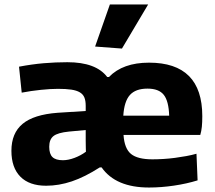

<svg xmlns="http://www.w3.org/2000/svg" viewBox="-20 -825 960 858"><path d="M405 -617 471 -805H642L525 -608ZM646 13Q497 13 434 -77H426Q359 -34 301 -14.5Q243 5 186 5Q111 5 71 -35.5Q31 -76 31 -151Q31 -230 81 -271.5Q131 -313 237 -321L363 -329V-352Q363 -375 357 -389.5Q351 -404 336.5 -412.5Q322 -421 298.5 -424.5Q275 -428 239 -428Q206 -428 162.5 -423.5Q119 -419 77 -411L65 -527Q123 -538 175.5 -542.5Q228 -547 281 -547Q409 -547 459 -481H467Q529 -545 646 -545Q884 -545 884 -306Q884 -278 882 -258.5Q880 -239 875 -222H532Q536 -161 565.5 -137Q595 -113 661 -113Q683 -113 709 -114.5Q735 -116 761.5 -119.5Q788 -123 812.5 -127.5Q837 -132 858 -138L863 -19Q815 -4 757.5 4.5Q700 13 646 13ZM261 -109Q285 -109 313 -119.5Q341 -130 364 -147Q364 -148 363.5 -163Q363 -178 363 -195.5Q363 -213 363 -227.5Q363 -242 363 -244L288 -237Q238 -232 219 -217Q200 -202 200 -169Q200 -137 214.5 -123Q229 -109 261 -109ZM736 -308Q734 -373 712 -401Q690 -429 639 -429Q586 -429 560.5 -400.5Q535 -372 531 -308Z"/></svg>

Font: Encode Sans Normal
Style: Bold
Weight: 700
Designer: Pablo Impallari, Andres Torresi
Foundry: Pablo Impallari, Andres Torresi
Version: Version 1.000; ttfautohint (v1.00) -l 8 -r 50 -G 200 -x 14 -